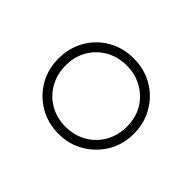

<svg xmlns="http://www.w3.org/2000/svg" viewBox="-81 -869 578 578"><g transform="rotate(-45 208.5 -579.5)"><path d="M209 -419Q163 -419 127 -440.5Q91 -462 69.5 -498Q48 -534 48 -580Q48 -625 69.5 -661.5Q91 -698 127 -719Q163 -740 209 -740Q254 -740 290.5 -719Q327 -698 348 -661.5Q369 -625 369 -580Q369 -534 348 -498Q327 -462 290.5 -440.5Q254 -419 209 -419ZM209 -449Q247 -449 276 -466Q305 -483 322 -513Q339 -543 339 -579Q339 -617 322 -646.5Q305 -676 276 -693Q247 -710 209 -710Q172 -710 142 -693Q112 -676 95 -646.5Q78 -617 78 -580Q78 -543 95 -513Q112 -483 142 -466Q172 -449 209 -449Z"/></g></svg>

Font: M PLUS 2 Thin ExtraLight
Style: Regular
Weight: 250
Version: Version 1.001